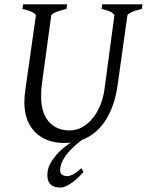

<svg xmlns="http://www.w3.org/2000/svg" viewBox="-20 -635 668 873"><path d="M359.4 147Q348.1 160.2 334.7 172.9Q321.3 185.5 307.4 195.6Q293.5 205.6 279.5 211.7Q265.6 217.8 253.4 217.8Q242.2 217.8 231.7 215.1Q221.2 212.4 213.1 206.1Q205.1 199.7 200.2 189Q195.3 178.2 195.3 162.1Q195.3 133.8 209 108.4Q222.7 83 244.1 60.8Q265.6 38.6 292 20L301.8 13.2Q287.1 15.1 272 15.1Q231.9 15.1 198.5 2.9Q165 -9.3 141.1 -32.7Q117.2 -56.2 104 -90.6Q90.8 -125 90.8 -169.9Q90.8 -195.8 95.2 -226.1L143.1 -564Q144 -569.8 128.9 -578.6Q113.8 -587.4 82 -594.2L85 -615.2H285.2L282.2 -594.2Q251.5 -587.4 232.7 -579.1Q213.9 -570.8 212.9 -564L169.9 -249Q168 -234.9 167.5 -220.7Q167 -206.5 167 -193.8Q167 -159.7 175.3 -131.8Q183.6 -104 200 -84Q216.3 -64 240.7 -53Q265.1 -42 296.9 -42Q328.6 -42 355.5 -57.6Q382.3 -73.2 402.8 -99.1Q423.3 -125 436.8 -158.7Q450.2 -192.4 455.1 -229L500 -564Q501 -569.8 487.3 -578.6Q473.6 -587.4 441.9 -594.2L444.8 -615.2H627.9L625 -594.2Q594.2 -587.4 577.1 -579.1Q560.1 -570.8 559.1 -564L515.1 -250Q506.3 -186 485.4 -136.5Q464.4 -86.9 433.1 -53.2Q401.9 -19.5 360.8 -2L353 1Q340.3 10.3 327.6 21Q307.1 38.6 290.5 57.9Q273.9 77.1 263.7 98.1Q253.4 119.1 253.4 140.1Q253.4 152.8 262.7 159.4Q272 166 286.1 166Q296.9 166 313.2 157.2Q329.6 148.4 350.1 129.9Z"/></svg>

Font: Gentium Plus
Style: Italic
Weight: 400
Italic angle: -8°
Designer: J. Victor Gaultney, Annie Olsen, Iska Routamaa
Foundry: SIL International
Version: Version 1.510